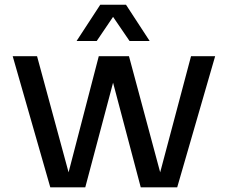

<svg xmlns="http://www.w3.org/2000/svg" viewBox="-20 -800 972 820"><path d="M194.8 0 34.2 -560.1H138.2L272.9 -64L401.9 -560.1H530.8L664.1 -64L795.9 -560.1H898.9L736.8 0H581.1L462.9 -446.8L344.2 0ZM307.1 -625 408.2 -779.8H518.1L619.1 -625H533.2L462.9 -728L393.1 -625Z"/></svg>

Font: TASA Explorer Medium
Style: Regular
Weight: 500
Designer: Weizhong Zhang
Foundry: Local Remote
Version: Version 1.000;Glyphs 3.1.2 (3151)